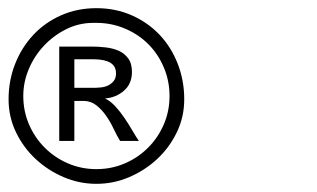

<svg xmlns="http://www.w3.org/2000/svg" viewBox="-20 -748 777 470"><path d="M216 -728Q263 -728 302.5 -710.5Q342 -693 370.5 -663Q399 -633 415 -592Q431 -551 431 -505Q431 -462 413 -424.5Q395 -387 365 -359Q335 -331 296.5 -314.5Q258 -298 216 -298Q174 -298 135.5 -314.5Q97 -331 67 -359Q37 -387 19 -424.5Q1 -462 1 -505Q1 -551 17 -591.5Q33 -632 61.5 -662.5Q90 -693 129.5 -710.5Q169 -728 216 -728ZM216 -692H208Q173 -692 142 -676.5Q111 -661 87.5 -636Q64 -611 50.5 -579Q37 -547 37 -513Q37 -476 51 -443.5Q65 -411 89.5 -386.5Q114 -362 146.5 -348Q179 -334 216 -334Q253 -334 285.5 -348Q318 -362 342.5 -386.5Q367 -411 381 -443.5Q395 -476 395 -513Q395 -550 381 -583Q367 -616 343 -640Q319 -664 286 -678Q253 -692 216 -692ZM125 -403V-634H205Q221 -634 238.5 -632Q256 -630 270 -624Q284 -618 293.5 -605.5Q303 -593 303 -572Q303 -543 283.5 -526Q264 -509 237 -507Q250 -501 262 -488Q274 -475 284.5 -459.5Q295 -444 304 -428.5Q313 -413 320 -403H274Q266 -416 258 -433Q250 -450 239.5 -465Q229 -480 215.5 -490.5Q202 -501 184 -501H162V-403ZM162 -533H208Q217 -533 227 -534Q237 -535 245 -539Q253 -543 258.5 -550Q264 -557 264 -568Q264 -580 258.5 -587Q253 -594 244 -597.5Q235 -601 224.5 -602Q214 -603 205 -603H162Z"/></svg>

Font: Gloria
Style: Regular
Weight: 400
Designer: Peter Wiegel
Foundry: Peter Wiegel
Version: Version 1.000